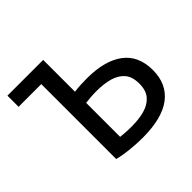

<svg xmlns="http://www.w3.org/2000/svg" viewBox="-168 -878 1071 1071"><g transform="rotate(-45 367.0 -343.0)"><path d="M386 7Q344 7 292.5 2Q241 -3 198 -14V-605H19V-693H301V-442Q320 -445 348 -446.5Q376 -448 400 -448Q540 -448 617 -391Q694 -334 694 -220Q694 -110 617 -51.5Q540 7 386 7ZM390 -81Q444 -81 488.5 -93Q533 -105 560 -135Q587 -165 587 -220Q587 -275 561 -305Q535 -335 490.5 -347.5Q446 -360 389 -360Q361 -360 339 -358Q317 -356 301 -354V-86Q317 -84 338.5 -82.5Q360 -81 390 -81Z"/></g></svg>

Font: Ubuntu Sans Medium
Style: Regular
Weight: 500
Designer: Dalton Maag Ltd
Foundry: Dalton Maag Ltd
Version: Version 1.006; ttfautohint (v1.8.4.7-5d5b)